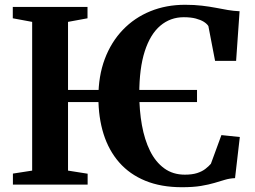

<svg xmlns="http://www.w3.org/2000/svg" viewBox="-20 -772 1066 803"><path d="M804 -396V-345H142V-396ZM114.5 -58.5V-680.5L33.5 -695.5V-743H346V-695.5L264.5 -680.5V-58.5L346.5 -45.5V0H34V-46ZM741 11Q653.5 11 587.8 -16Q522 -43 478.5 -92.8Q435 -142.5 413.2 -211.5Q391.5 -280.5 391.5 -365Q391.5 -454 418.2 -525.2Q445 -596.5 493.8 -647.2Q542.5 -698 608.8 -725Q675 -752 754 -752Q793.5 -752 824.8 -748.2Q856 -744.5 882.2 -739.5Q908.5 -734.5 932.8 -730.2Q957 -726 982 -725L967.5 -517.5H879.5L851.5 -663Q845.5 -672.5 832.5 -680.8Q819.5 -689 798.8 -694.5Q778 -700 748.5 -700Q692.5 -700 650.5 -664.5Q608.5 -629 585.5 -557.8Q562.5 -486.5 562.5 -379.5Q562.5 -310 573.5 -248.8Q584.5 -187.5 607.5 -141Q630.5 -94.5 666.8 -68Q703 -41.5 753 -41.5Q783.5 -41.5 804.5 -48.2Q825.5 -55 839.2 -65.8Q853 -76.5 862 -87L906 -207L983 -199L963 -27Q940.5 -26 920.5 -20Q900.5 -14 877 -7Q853.5 0 821 5.5Q788.5 11 741 11Z"/></svg>

Font: Merriweather 60pt
Style: Bold
Weight: 700
Version: Version 2.100